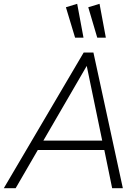

<svg xmlns="http://www.w3.org/2000/svg" viewBox="-43 -985 731 1005"><path d="M-23 0 395 -710H446L600 0H544L503 -200H155L39 0ZM184 -249H492L411 -640ZM466 -788 419 -947 478 -965 511 -788ZM350 -788 302 -947 361 -965 394 -788Z"/></svg>

Font: Livvic Light
Style: Italic
Weight: 300
Italic angle: -10°
Designer: Jacques Le Bailly, Baron von Fonthausen
Version: Version 1.001; ttfautohint (v1.8.2)